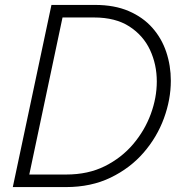

<svg xmlns="http://www.w3.org/2000/svg" viewBox="-20 -760 750 780"><path d="M32 0 189 -740H366Q445 -740 503 -715Q561 -690 599 -647Q637 -604 655.5 -548.5Q674 -493 674 -432Q674 -356 646 -279.5Q618 -203 563.5 -140Q509 -77 429.5 -38.5Q350 0 248 0ZM362 -689H234L99 -51H249Q338 -51 406 -85Q474 -119 521 -174.5Q568 -230 592.5 -296.5Q617 -363 617 -429Q617 -498 589.5 -557Q562 -616 505.5 -652.5Q449 -689 362 -689Z"/></svg>

Font: Be Vietnam Pro ExtraLight
Style: Italic
Weight: 200
Italic angle: -12°
Designer: Lam Bao, Tony Le, Vietanh Nguyen
Foundry: Yellow Type Foundry
Version: Version 1.002; ttfautohint (v1.8.3)